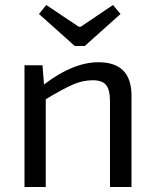

<svg xmlns="http://www.w3.org/2000/svg" viewBox="-20 -748 621 768"><path d="M279 -564 136 -692 165 -728 295 -641H303L432 -728L462 -692L319 -564ZM374 -499Q506 -499 506 -365V0H420V-341Q420 -389 404.5 -408Q389 -427 351 -427Q311 -427 271 -409.5Q231 -392 163 -351V0H78V-487H150L156 -410Q272 -499 374 -499Z"/></svg>

Font: Exo 2
Style: Regular
Weight: 400
Designer: Natanael Gama
Version: Version 1.001;PS 001.001;hotconv 1.0.70;makeotf.lib2.5.58329